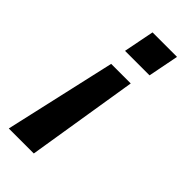

<svg xmlns="http://www.w3.org/2000/svg" viewBox="-223 -573 779 779"><g transform="rotate(45 166.5 -184.0)"><path d="M120.6 -396.5 146.5 -528.3H287.1L261.2 -396.5ZM9.8 159.7 118.2 -319.3H230.5L153.3 159.7Z"/></g></svg>

Font: Liberation Sans
Style: Bold Italic
Weight: 700
Italic angle: -12°
Designer: Steve Matteson
Foundry: Ascender Corporation
Version: Version 2.1.5